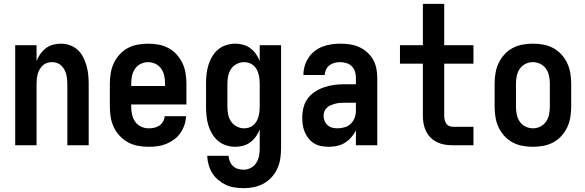

<svg xmlns="http://www.w3.org/2000/svg" viewBox="-20 -755 3040 998"><path d="M59 0V-520H170V-438Q178 -458 190 -475Q202 -492 218.5 -504.5Q235 -517 255 -522.5Q275 -528 296 -528Q320 -528 343 -520Q366 -512 383.5 -496Q401 -480 412 -458.5Q423 -437 429.5 -414Q436 -391 438.5 -367.5Q441 -344 441 -320V0H330V-320Q330 -333 328.5 -346Q327 -359 323.5 -371.5Q320 -384 313.5 -395Q307 -406 297.5 -415Q288 -424 275.5 -428Q263 -432 250 -432Q237 -432 224.5 -428Q212 -424 202.5 -415Q193 -406 186.5 -395Q180 -384 176.5 -371.5Q173 -359 171.5 -346Q170 -333 170 -320V0Z M752 8Q725 8 697.5 3Q670 -2 646 -15Q622 -28 603 -48Q584 -68 572 -93Q560 -118 555.5 -145.5Q551 -173 551 -200V-320Q551 -347 555.5 -374.5Q560 -402 571.5 -426.5Q583 -451 601.5 -471.5Q620 -492 644 -505Q668 -518 695.5 -523Q723 -528 750 -528Q777 -528 804.5 -523Q832 -518 856 -505Q880 -492 898.5 -471.5Q917 -451 928.5 -426.5Q940 -402 944.5 -374.5Q949 -347 949 -320V-212H662V-200Q662 -180 666.5 -159.5Q671 -139 682.5 -122.5Q694 -106 713 -97Q732 -88 752 -88Q767 -88 781.5 -91Q796 -94 808 -102Q820 -110 827.5 -123Q835 -136 836 -151H947Q946 -127 938.5 -105Q931 -83 917.5 -63.5Q904 -44 885 -30Q866 -16 844 -7Q822 2 799 5Q776 8 752 8ZM662 -308H838V-320Q838 -340 834 -360Q830 -380 818.5 -397Q807 -414 788.5 -423Q770 -432 750 -432Q730 -432 711.5 -423Q693 -414 681.5 -397Q670 -380 666 -360Q662 -340 662 -320Z M1247 223Q1223 223 1199.5 219.5Q1176 216 1154.5 206Q1133 196 1114.5 180.5Q1096 165 1083.5 145Q1071 125 1064.5 102Q1058 79 1057 55H1168Q1169 70 1175 84.5Q1181 99 1192 109Q1203 119 1217.5 123Q1232 127 1247 127Q1266 127 1284 117.5Q1302 108 1312.5 91Q1323 74 1326.5 54.5Q1330 35 1330 15V-82Q1322 -62 1310 -45Q1298 -28 1281 -15.5Q1264 -3 1244 2.5Q1224 8 1203 8Q1179 8 1155.5 0.5Q1132 -7 1113.5 -22.5Q1095 -38 1082.5 -59.5Q1070 -81 1063 -104Q1056 -127 1053.5 -151.5Q1051 -176 1051 -200V-320Q1051 -344 1053.5 -368.5Q1056 -393 1063 -416Q1070 -439 1082.5 -460.5Q1095 -482 1113.5 -497.5Q1132 -513 1155.5 -520.5Q1179 -528 1203 -528Q1224 -528 1244 -522.5Q1264 -517 1281 -504.5Q1298 -492 1310 -475Q1322 -458 1330 -438V-520H1441V15Q1441 42 1437 69Q1433 96 1422 120.5Q1411 145 1392.5 165.5Q1374 186 1350.5 199Q1327 212 1300.5 217.5Q1274 223 1247 223ZM1249 -88Q1262 -88 1274.5 -92Q1287 -96 1297 -104.5Q1307 -113 1313.5 -124.5Q1320 -136 1323.5 -148.5Q1327 -161 1328.5 -174Q1330 -187 1330 -200V-320Q1330 -333 1328.5 -346Q1327 -359 1323.5 -371.5Q1320 -384 1313.5 -395.5Q1307 -407 1297 -415.5Q1287 -424 1274.5 -428Q1262 -432 1249 -432Q1229 -432 1210.5 -422.5Q1192 -413 1181 -396.5Q1170 -380 1166 -360Q1162 -340 1162 -320V-200Q1162 -180 1166 -160Q1170 -140 1181 -123.5Q1192 -107 1210.5 -97.5Q1229 -88 1249 -88Z M1689 8Q1669 8 1650 4.5Q1631 1 1614 -9Q1597 -19 1584.5 -34.5Q1572 -50 1564.5 -67.5Q1557 -85 1554 -104.5Q1551 -124 1551 -143Q1551 -170 1557.5 -196Q1564 -222 1579.5 -243Q1595 -264 1617.5 -278.5Q1640 -293 1665 -301.5Q1690 -310 1716.5 -313.5Q1743 -317 1769 -317H1830V-351Q1830 -368 1825 -383.5Q1820 -399 1808.5 -410.5Q1797 -422 1781 -427Q1765 -432 1748 -432Q1734 -432 1719.5 -428.5Q1705 -425 1693 -416Q1681 -407 1674.5 -393Q1668 -379 1668 -365H1557Q1557 -388 1563.5 -411Q1570 -434 1583 -454Q1596 -474 1615 -489Q1634 -504 1656 -512.5Q1678 -521 1701.5 -524.5Q1725 -528 1748 -528Q1773 -528 1798 -524.5Q1823 -521 1845.5 -511Q1868 -501 1887 -484.5Q1906 -468 1918.5 -446.5Q1931 -425 1936 -400.5Q1941 -376 1941 -351V0H1830V-78Q1825 -68 1823.5 -65.5Q1822 -63 1819 -58.5Q1816 -54 1812.5 -49.5Q1809 -45 1805.5 -41Q1802 -37 1798 -33Q1794 -29 1790 -25.5Q1786 -22 1781.5 -19Q1777 -16 1772.5 -13Q1768 -10 1763 -7.5Q1758 -5 1753 -3Q1748 -1 1742.5 0.5Q1737 2 1732 3.5Q1727 5 1721.5 5.5Q1716 6 1710.5 6.5Q1705 7 1699.5 7.5Q1694 8 1689 8ZM1734 -88Q1753 -88 1771.5 -93.5Q1790 -99 1803.5 -112Q1817 -125 1823.5 -143Q1830 -161 1830 -180V-221H1769Q1757 -221 1745.5 -220Q1734 -219 1722.5 -216Q1711 -213 1700 -208.5Q1689 -204 1680 -196Q1671 -188 1666.5 -177Q1662 -166 1662 -154Q1662 -140 1667 -127Q1672 -114 1682.5 -104.5Q1693 -95 1706.5 -91.5Q1720 -88 1734 -88Z M2332 0Q2312 0 2291 -3.5Q2270 -7 2251.5 -16Q2233 -25 2218 -40Q2203 -55 2194 -74Q2185 -93 2181.5 -113.5Q2178 -134 2178 -155V-424H2059V-520H2178V-735H2289V-520H2441V-424H2289V-155Q2289 -144 2291 -134Q2293 -124 2298 -115Q2303 -106 2312.5 -101Q2322 -96 2332 -96H2441V0Z M2750 8Q2723 8 2695.5 3Q2668 -2 2644 -15Q2620 -28 2601.5 -48.5Q2583 -69 2571.5 -93.5Q2560 -118 2555.5 -145.5Q2551 -173 2551 -200V-320Q2551 -347 2555.5 -374.5Q2560 -402 2571.5 -426.5Q2583 -451 2601.5 -471.5Q2620 -492 2644 -505Q2668 -518 2695.5 -523Q2723 -528 2750 -528Q2777 -528 2804.5 -523Q2832 -518 2856 -505Q2880 -492 2898.5 -471.5Q2917 -451 2928.5 -426.5Q2940 -402 2944.5 -374.5Q2949 -347 2949 -320V-200Q2949 -173 2944.5 -145.5Q2940 -118 2928.5 -93.5Q2917 -69 2898.5 -48.5Q2880 -28 2856 -15Q2832 -2 2804.5 3Q2777 8 2750 8ZM2750 -88Q2770 -88 2788.5 -97Q2807 -106 2818.5 -123Q2830 -140 2834 -160Q2838 -180 2838 -200V-320Q2838 -340 2834 -360Q2830 -380 2818.5 -397Q2807 -414 2788.5 -423Q2770 -432 2750 -432Q2730 -432 2711.5 -423Q2693 -414 2681.5 -397Q2670 -380 2666 -360Q2662 -340 2662 -320V-200Q2662 -180 2666 -160Q2670 -140 2681.5 -123Q2693 -106 2711.5 -97Q2730 -88 2750 -88Z"/></svg>

Font: Iosevka SS04
Style: Bold
Weight: 700
Monospace: yes
Designer: Belleve Invis
Foundry: Belleve Invis
Version: Version 19.0.0; ttfautohint (v1.8.4)